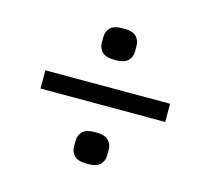

<svg xmlns="http://www.w3.org/2000/svg" viewBox="-80 -652 760 693"><g transform="rotate(15 300.0 -305.0)"><path d="M67 -271V-339H533V-271ZM300 -52Q265 -52 251.5 -66Q238 -80 238 -100V-122Q238 -142 251.5 -156Q265 -170 300 -170Q335 -170 348.5 -156Q362 -142 362 -122V-100Q362 -80 348.5 -66Q335 -52 300 -52ZM300 -440Q265 -440 251.5 -454Q238 -468 238 -488V-510Q238 -530 251.5 -544Q265 -558 300 -558Q335 -558 348.5 -544Q362 -530 362 -510V-488Q362 -468 348.5 -454Q335 -440 300 -440Z"/></g></svg>

Font: IBM Plex Sans Thai
Style: Regular
Weight: 400
Designer: Mike Abbink, Paul van der Laan, Pieter van Rosmalen, Ben Mitchell, Mark Frömberg
Foundry: Bold Monday
Version: Version 1.1